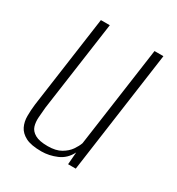

<svg xmlns="http://www.w3.org/2000/svg" viewBox="-129 -580 622 673"><g transform="rotate(30 182.5 -243.5)"><path d="M135 8Q93 8 71 -3.5Q49 -15 40 -33.5Q31 -52 31 -75Q31 -98 34 -123L86 -495H122L71 -132Q69 -111 67.5 -91Q66 -71 71 -55Q76 -39 93.5 -29Q111 -19 145 -19Q178 -19 198.5 -31Q219 -43 230 -59Q241 -75 246 -89L303 -495H339L270 0H239L243 -50Q227 -18 196.5 -5Q166 8 135 8Z"/></g></svg>

Font: Alumni Sans Thin ExtraLight
Style: Italic
Weight: 250
Italic angle: -8°
Version: Version 1.016